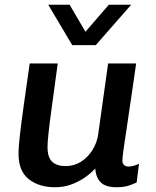

<svg xmlns="http://www.w3.org/2000/svg" viewBox="-20 -778 655 808"><path d="M212 10Q144 10 101 -24Q58 -58 58 -131Q58 -160 64 -212Q70 -264 80.5 -339Q91 -414 105 -511H223Q207 -394 197.5 -324Q188 -254 184 -216.5Q180 -179 180 -159Q180 -116 199.5 -97.5Q219 -79 256 -79Q292 -79 321 -97.5Q350 -116 369 -146.5Q388 -177 393 -211L435 -511H553Q544 -448 536.5 -397Q529 -346 523 -305.5Q517 -265 512.5 -234Q508 -203 504.5 -180.5Q501 -158 499 -142.5Q497 -127 496 -117Q495 -107 495 -102Q495 -89 503 -83Q511 -77 520 -77Q531 -77 544.5 -81Q558 -85 565 -89L555 -10Q547 -6 525 2Q503 10 471 10Q424 10 403.5 -11Q383 -32 381 -69Q363 -49 337 -31Q311 -13 279.5 -1.5Q248 10 212 10ZM532 -758 383 -588H284L183 -758H273L365 -601H302L438 -758Z"/></svg>

Font: Chivo Medium Medium
Style: Italic
Weight: 500
Italic angle: -8.05°
Version: Version 2.002